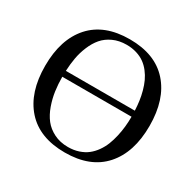

<svg xmlns="http://www.w3.org/2000/svg" viewBox="-157 -876 1076 1061"><g transform="rotate(30 381.0 -346.0)"><path d="M133.5 -80.8Q47.9 -176.8 47.9 -346.2Q47.9 -515.6 133.5 -611.3Q219.2 -707 380.9 -707Q542.5 -707 628.2 -611.3Q713.9 -515.6 713.9 -346.2Q713.9 -176.8 628.2 -80.8Q542.5 15.1 380.9 15.1Q219.2 15.1 133.5 -80.8ZM160.2 -340.8Q160.6 -293.5 166.5 -251Q172.4 -208.5 187.7 -165Q203.1 -121.6 227.3 -90.6Q251.5 -59.6 290.8 -39.8Q330.1 -20 380.9 -20Q417.5 -20 448.2 -30.3Q479 -40.5 501.5 -58.1Q523.9 -75.7 541.5 -100.6Q559.1 -125.5 570.1 -153.3Q581.1 -181.2 588.4 -213.6Q595.7 -246.1 598.9 -277.1Q602.1 -308.1 602.1 -340.8ZM161.1 -378.9H601.1Q599.6 -410.2 595.7 -439Q591.8 -467.8 583.7 -497.6Q575.7 -527.3 564 -552.7Q552.2 -578.1 534.9 -600.3Q517.6 -622.6 495.8 -638.2Q474.1 -653.8 444.8 -662.8Q415.5 -671.9 380.9 -671.9Q333 -671.9 295.4 -654.5Q257.8 -637.2 233.9 -609.1Q210 -581.1 193.6 -541.7Q177.2 -502.4 170.2 -462.9Q163.1 -423.3 161.1 -378.9Z"/></g></svg>

Font: Heuristica
Style: Regular
Weight: 400
Version: Version 1.0.2